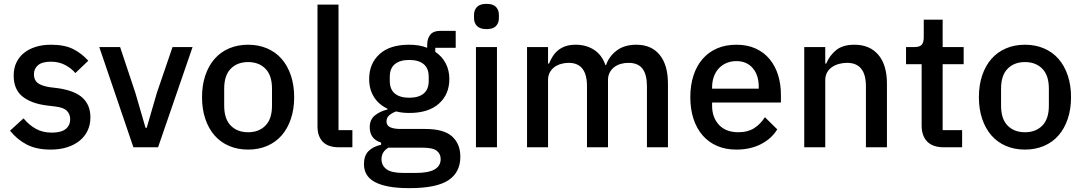

<svg xmlns="http://www.w3.org/2000/svg" viewBox="-20 -764 5619 996"><path d="M243 12Q169 12 119 -14Q69 -40 32 -86L102 -150Q131 -115 166.5 -95.5Q202 -76 249 -76Q297 -76 320.5 -94.5Q344 -113 344 -146Q344 -171 327.5 -188.5Q311 -206 270 -211L222 -217Q142 -227 96.5 -263.5Q51 -300 51 -372Q51 -410 65 -439.5Q79 -469 104.5 -489.5Q130 -510 165.5 -521Q201 -532 244 -532Q314 -532 358.5 -510Q403 -488 438 -449L371 -385Q351 -409 318.5 -426.5Q286 -444 244 -444Q199 -444 177.5 -426Q156 -408 156 -379Q156 -349 175 -334Q194 -319 236 -312L284 -306Q370 -293 409.5 -255.5Q449 -218 449 -155Q449 -117 434.5 -86.5Q420 -56 393 -34Q366 -12 328 0Q290 12 243 12Z M672 0 495 -520H603L682 -283L735 -101H741L794 -283L875 -520H979L800 0Z M1267 12Q1213 12 1168.5 -7Q1124 -26 1093 -61.5Q1062 -97 1045 -147.5Q1028 -198 1028 -260Q1028 -322 1045 -372.5Q1062 -423 1093 -458.5Q1124 -494 1168.5 -513Q1213 -532 1267 -532Q1321 -532 1365.5 -513Q1410 -494 1441 -458.5Q1472 -423 1489 -372.5Q1506 -322 1506 -260Q1506 -198 1489 -147.5Q1472 -97 1441 -61.5Q1410 -26 1365.5 -7Q1321 12 1267 12ZM1267 -78Q1323 -78 1357 -112.5Q1391 -147 1391 -216V-304Q1391 -373 1357 -407.5Q1323 -442 1267 -442Q1211 -442 1177 -407.5Q1143 -373 1143 -304V-216Q1143 -147 1177 -112.5Q1211 -78 1267 -78Z M1738 0Q1682 0 1654.5 -28.5Q1627 -57 1627 -108V-740H1736V-89H1808V0Z M2368 49Q2368 130 2306 171Q2244 212 2104 212Q2040 212 1995.5 203.5Q1951 195 1922.5 179Q1894 163 1881 140Q1868 117 1868 87Q1868 44 1891.5 20Q1915 -4 1957 -13V-24Q1898 -43 1898 -104Q1898 -144 1925 -165.5Q1952 -187 1990 -196V-200Q1944 -222 1919.5 -261.5Q1895 -301 1895 -354Q1895 -434 1948.5 -483Q2002 -532 2102 -532Q2157 -532 2196 -516V-530Q2196 -565 2212.5 -584.5Q2229 -604 2264 -604H2344V-516H2238V-495Q2273 -472 2292 -435.5Q2311 -399 2311 -354Q2311 -275 2257 -226.5Q2203 -178 2103 -178Q2065 -178 2035 -186Q2015 -179 2000 -166.5Q1985 -154 1985 -134Q1985 -113 2004 -104Q2023 -95 2058 -95H2186Q2282 -95 2325 -56.5Q2368 -18 2368 49ZM2266 61Q2266 34 2245.5 18Q2225 2 2171 2H1995Q1959 23 1959 62Q1959 94 1984.5 113.5Q2010 133 2071 133H2139Q2266 133 2266 61ZM2103 -257Q2151 -257 2177.5 -278.5Q2204 -300 2204 -345V-365Q2204 -410 2177.5 -431.5Q2151 -453 2103 -453Q2055 -453 2028.5 -431.5Q2002 -410 2002 -365V-345Q2002 -300 2028.5 -278.5Q2055 -257 2103 -257Z M2504 -613Q2470 -613 2454.5 -629Q2439 -645 2439 -670V-687Q2439 -712 2454.5 -728Q2470 -744 2504 -744Q2538 -744 2553 -728Q2568 -712 2568 -687V-670Q2568 -645 2553 -629Q2538 -613 2504 -613ZM2449 -520H2558V0H2449Z M2714 0V-520H2823V-434H2828Q2836 -454 2847.5 -472Q2859 -490 2875.5 -503.5Q2892 -517 2914.5 -524.5Q2937 -532 2967 -532Q3020 -532 3061 -506Q3102 -480 3121 -426H3124Q3138 -470 3178 -501Q3218 -532 3281 -532Q3359 -532 3402 -479.5Q3445 -427 3445 -330V0H3336V-317Q3336 -377 3313 -407.5Q3290 -438 3240 -438Q3219 -438 3200 -432.5Q3181 -427 3166.5 -416Q3152 -405 3143 -388Q3134 -371 3134 -349V0H3025V-317Q3025 -438 2930 -438Q2910 -438 2890.5 -432.5Q2871 -427 2856 -416Q2841 -405 2832 -388Q2823 -371 2823 -349V0Z M3800 12Q3744 12 3700 -7Q3656 -26 3625 -61.5Q3594 -97 3577.5 -147.5Q3561 -198 3561 -260Q3561 -322 3577.5 -372.5Q3594 -423 3625 -458.5Q3656 -494 3700 -513Q3744 -532 3800 -532Q3857 -532 3900.5 -512Q3944 -492 3973 -456.5Q4002 -421 4016.5 -374Q4031 -327 4031 -273V-232H3674V-215Q3674 -155 3709.5 -116.5Q3745 -78 3811 -78Q3859 -78 3892 -99Q3925 -120 3948 -156L4012 -93Q3983 -45 3928 -16.5Q3873 12 3800 12ZM3800 -447Q3772 -447 3748.5 -437Q3725 -427 3708.5 -409Q3692 -391 3683 -366Q3674 -341 3674 -311V-304H3916V-314Q3916 -374 3885 -410.5Q3854 -447 3800 -447Z M4152 0V-520H4261V-434H4266Q4283 -476 4317.5 -504Q4352 -532 4412 -532Q4492 -532 4536.5 -479.5Q4581 -427 4581 -330V0H4472V-316Q4472 -438 4374 -438Q4353 -438 4332.5 -432.5Q4312 -427 4296 -416Q4280 -405 4270.5 -388Q4261 -371 4261 -348V0Z M4876 0Q4819 0 4790 -29.5Q4761 -59 4761 -113V-431H4680V-520H4724Q4751 -520 4761.5 -532Q4772 -544 4772 -571V-662H4870V-520H4979V-431H4870V-89H4971V0Z M5297 12Q5243 12 5198.5 -7Q5154 -26 5123 -61.5Q5092 -97 5075 -147.5Q5058 -198 5058 -260Q5058 -322 5075 -372.5Q5092 -423 5123 -458.5Q5154 -494 5198.5 -513Q5243 -532 5297 -532Q5351 -532 5395.5 -513Q5440 -494 5471 -458.5Q5502 -423 5519 -372.5Q5536 -322 5536 -260Q5536 -198 5519 -147.5Q5502 -97 5471 -61.5Q5440 -26 5395.5 -7Q5351 12 5297 12ZM5297 -78Q5353 -78 5387 -112.5Q5421 -147 5421 -216V-304Q5421 -373 5387 -407.5Q5353 -442 5297 -442Q5241 -442 5207 -407.5Q5173 -373 5173 -304V-216Q5173 -147 5207 -112.5Q5241 -78 5297 -78Z"/></svg>

Font: IBM Plex Sans Thai Medm
Style: Regular
Weight: 500
Designer: Mike Abbink, Paul van der Laan, Pieter van Rosmalen, Ben Mitchell, Mark Frömberg
Foundry: Bold Monday
Version: Version 1.2